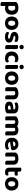

<svg xmlns="http://www.w3.org/2000/svg" viewBox="3184 -3924 928 7335"><g transform="rotate(90 3647.5 -257.0)"><path d="M297 15Q271 15 249 10.5Q227 6 209 -1V178Q199 181 181 184Q163 187 141 187Q96 187 76 172Q56 157 56 115V-380Q56 -406 67 -422.5Q78 -439 98 -452Q128 -471 175 -483.5Q222 -496 279 -496Q337 -496 385.5 -481.5Q434 -467 469 -436Q504 -405 523.5 -357Q543 -309 543 -243Q543 -180 524.5 -131.5Q506 -83 473 -50.5Q440 -18 395 -1.5Q350 15 297 15ZM274 -106Q328 -106 357.5 -140Q387 -174 387 -243Q387 -314 358.5 -345Q330 -376 279 -376Q256 -376 239 -370.5Q222 -365 208 -358V-123Q222 -115 238 -110.5Q254 -106 274 -106Z M1123 -241Q1123 -182 1105 -134.5Q1087 -87 1053.5 -54Q1020 -21 973 -3Q926 15 868 15Q810 15 762.5 -2.5Q715 -20 681.5 -53Q648 -86 630 -133.5Q612 -181 612 -241Q612 -299 630.5 -346.5Q649 -394 682.5 -427Q716 -460 763.5 -478Q811 -496 868 -496Q925 -496 972 -478Q1019 -460 1052.5 -426.5Q1086 -393 1104.5 -346Q1123 -299 1123 -241ZM868 -376Q821 -376 795 -341Q769 -306 769 -241Q769 -174 794.5 -139.5Q820 -105 868 -105Q916 -105 941.5 -140Q967 -175 967 -241Q967 -305 941 -340.5Q915 -376 868 -376Z M1608 -141Q1608 -67 1553 -25.5Q1498 16 1391 16Q1349 16 1314.5 10Q1280 4 1255 -8Q1230 -20 1216 -38Q1202 -56 1202 -80Q1202 -102 1211 -117.5Q1220 -133 1234 -143Q1263 -126 1300 -113Q1337 -100 1386 -100Q1457 -100 1457 -140Q1457 -157 1444.5 -166Q1432 -175 1402 -182L1362 -191Q1280 -208 1240 -243.5Q1200 -279 1200 -343Q1200 -414 1257.5 -455.5Q1315 -497 1412 -497Q1448 -497 1480 -491.5Q1512 -486 1535 -475Q1558 -464 1571.5 -447.5Q1585 -431 1585 -409Q1585 -389 1577 -373.5Q1569 -358 1556 -348Q1548 -353 1532.5 -359Q1517 -365 1499 -370Q1481 -375 1461 -378Q1441 -381 1424 -381Q1389 -381 1369.5 -371.5Q1350 -362 1350 -343Q1350 -329 1361 -321Q1372 -313 1401 -306L1439 -297Q1530 -277 1569 -239Q1608 -201 1608 -141Z M1854 -1Q1844 2 1826 4.5Q1808 7 1786 7Q1741 7 1721.5 -7.5Q1702 -22 1702 -64V-475Q1712 -478 1730 -481Q1748 -484 1770 -484Q1815 -484 1834.5 -469Q1854 -454 1854 -412ZM1693 -619Q1693 -653 1716.5 -677Q1740 -701 1778 -701Q1816 -701 1839.5 -677Q1863 -653 1863 -619Q1863 -584 1839.5 -560Q1816 -536 1778 -536Q1740 -536 1716.5 -560Q1693 -584 1693 -619Z M2234 -375Q2180 -375 2142 -340.5Q2104 -306 2104 -239Q2104 -172 2140.5 -139Q2177 -106 2233 -106Q2265 -106 2289.5 -114.5Q2314 -123 2331 -132Q2348 -119 2357.5 -104.5Q2367 -90 2367 -69Q2367 -31 2327 -8Q2287 15 2216 15Q2156 15 2106.5 -1Q2057 -17 2022 -49Q1987 -81 1968 -128.5Q1949 -176 1949 -239Q1949 -304 1970 -352Q1991 -400 2027 -432Q2063 -464 2111 -480Q2159 -496 2212 -496Q2281 -496 2320.5 -471Q2360 -446 2360 -408Q2360 -390 2351.5 -375Q2343 -360 2331 -349Q2313 -359 2288.5 -367Q2264 -375 2234 -375Z M2615 -1Q2605 2 2587 4.5Q2569 7 2547 7Q2502 7 2482.5 -7.5Q2463 -22 2463 -64V-475Q2473 -478 2491 -481Q2509 -484 2531 -484Q2576 -484 2595.5 -469Q2615 -454 2615 -412ZM2454 -619Q2454 -653 2477.5 -677Q2501 -701 2539 -701Q2577 -701 2600.5 -677Q2624 -653 2624 -619Q2624 -584 2600.5 -560Q2577 -536 2539 -536Q2501 -536 2477.5 -560Q2454 -584 2454 -619Z M3221 -241Q3221 -182 3203 -134.5Q3185 -87 3151.5 -54Q3118 -21 3071 -3Q3024 15 2966 15Q2908 15 2860.5 -2.5Q2813 -20 2779.5 -53Q2746 -86 2728 -133.5Q2710 -181 2710 -241Q2710 -299 2728.5 -346.5Q2747 -394 2780.5 -427Q2814 -460 2861.5 -478Q2909 -496 2966 -496Q3023 -496 3070 -478Q3117 -460 3150.5 -426.5Q3184 -393 3202.5 -346Q3221 -299 3221 -241ZM2966 -376Q2919 -376 2893 -341Q2867 -306 2867 -241Q2867 -174 2892.5 -139.5Q2918 -105 2966 -105Q3014 -105 3039.5 -140Q3065 -175 3065 -241Q3065 -305 3039 -340.5Q3013 -376 2966 -376Z M3623 -307Q3623 -342 3602 -359Q3581 -376 3546 -376Q3522 -376 3502 -370Q3482 -364 3465 -355V-1Q3455 2 3437 4.5Q3419 7 3397 7Q3352 7 3332 -7.5Q3312 -22 3312 -64V-373Q3312 -399 3323 -415Q3334 -431 3354 -445Q3386 -468 3436.5 -482Q3487 -496 3548 -496Q3657 -496 3716.5 -448Q3776 -400 3776 -311V-1Q3765 2 3747 4.5Q3729 7 3707 7Q3662 7 3642.5 -7.5Q3623 -22 3623 -64V-307Z M4089 -97Q4111 -97 4132.5 -101.5Q4154 -106 4165 -113V-205L4083 -198Q4051 -195 4031.5 -183.5Q4012 -172 4012 -149Q4012 -125 4030 -111Q4048 -97 4089 -97ZM4083 -496Q4135 -496 4177.5 -485.5Q4220 -475 4250 -453Q4280 -431 4296.5 -397Q4313 -363 4313 -317V-91Q4313 -65 4299.5 -49.5Q4286 -34 4267 -23Q4236 -4 4191 6Q4146 16 4089 16Q3986 16 3925 -23.5Q3864 -63 3864 -144Q3864 -213 3905 -249Q3946 -285 4031 -294L4164 -308V-319Q4164 -351 4138 -366Q4112 -381 4063 -381Q4025 -381 3988.5 -372Q3952 -363 3923 -351Q3911 -359 3902.5 -375.5Q3894 -392 3894 -411Q3894 -455 3940 -474Q3969 -485 4007.5 -490.5Q4046 -496 4083 -496Z M5152 -1Q5141 2 5123 4.5Q5105 7 5083 7Q5038 7 5018.5 -7.5Q4999 -22 4999 -64V-312Q4999 -345 4981 -360.5Q4963 -376 4932 -376Q4912 -376 4894.5 -369Q4877 -362 4863 -351Q4864 -346 4864.5 -341Q4865 -336 4865 -331V-1Q4854 2 4836 4.5Q4818 7 4796 7Q4751 7 4731.5 -7.5Q4712 -22 4712 -64V-312Q4712 -345 4692 -360.5Q4672 -376 4643 -376Q4622 -376 4605 -369.5Q4588 -363 4577 -357V-1Q4567 2 4549 4.5Q4531 7 4509 7Q4464 7 4444 -7.5Q4424 -22 4424 -64V-373Q4424 -399 4435 -415Q4446 -431 4466 -445Q4499 -468 4547.5 -482Q4596 -496 4649 -496Q4691 -496 4728.5 -484.5Q4766 -473 4797 -449Q4827 -469 4865 -482.5Q4903 -496 4955 -496Q4994 -496 5029.5 -486.5Q5065 -477 5092 -455.5Q5119 -434 5135.5 -399.5Q5152 -365 5152 -316Z M5395 -177Q5409 -135 5444 -117.5Q5479 -100 5525 -100Q5567 -100 5604 -111.5Q5641 -123 5664 -137Q5679 -127 5689 -111Q5699 -95 5699 -76Q5699 -53 5685 -36Q5671 -19 5646.5 -7.5Q5622 4 5588.5 9.5Q5555 15 5515 15Q5456 15 5406 -1.5Q5356 -18 5320 -50.5Q5284 -83 5263.5 -132Q5243 -181 5243 -247Q5243 -311 5263.5 -358Q5284 -405 5318.5 -436Q5353 -467 5397.5 -481.5Q5442 -496 5489 -496Q5540 -496 5582.5 -480.5Q5625 -465 5655.5 -437Q5686 -409 5703 -370Q5720 -331 5720 -285Q5720 -253 5703 -237Q5686 -221 5655 -216ZM5490 -383Q5447 -383 5418.5 -356.5Q5390 -330 5385 -280L5576 -311Q5574 -337 5553 -360Q5532 -383 5490 -383Z M6119 -307Q6119 -342 6098 -359Q6077 -376 6042 -376Q6018 -376 5998 -370Q5978 -364 5961 -355V-1Q5951 2 5933 4.5Q5915 7 5893 7Q5848 7 5828 -7.5Q5808 -22 5808 -64V-373Q5808 -399 5819 -415Q5830 -431 5850 -445Q5882 -468 5932.5 -482Q5983 -496 6044 -496Q6153 -496 6212.5 -448Q6272 -400 6272 -311V-1Q6261 2 6243 4.5Q6225 7 6203 7Q6158 7 6138.5 -7.5Q6119 -22 6119 -64V-307Z M6538 -159Q6538 -131 6556 -118.5Q6574 -106 6606 -106Q6621 -106 6638 -109.5Q6655 -113 6667 -118Q6676 -108 6682 -95Q6688 -82 6688 -65Q6688 -30 6660.5 -7.5Q6633 15 6565 15Q6481 15 6434 -23.5Q6387 -62 6387 -149V-598Q6398 -601 6416 -604.5Q6434 -608 6455 -608Q6499 -608 6518.5 -592.5Q6538 -577 6538 -536V-471H6676Q6681 -461 6686 -445.5Q6691 -430 6691 -413Q6691 -381 6676.5 -367Q6662 -353 6639 -353H6538V-159Z M7260 -241Q7260 -182 7242 -134.5Q7224 -87 7190.5 -54Q7157 -21 7110 -3Q7063 15 7005 15Q6947 15 6899.5 -2.5Q6852 -20 6818.5 -53Q6785 -86 6767 -133.5Q6749 -181 6749 -241Q6749 -299 6767.5 -346.5Q6786 -394 6819.5 -427Q6853 -460 6900.5 -478Q6948 -496 7005 -496Q7062 -496 7109 -478Q7156 -460 7189.5 -426.5Q7223 -393 7241.5 -346Q7260 -299 7260 -241ZM7005 -376Q6958 -376 6932 -341Q6906 -306 6906 -241Q6906 -174 6931.5 -139.5Q6957 -105 7005 -105Q7053 -105 7078.5 -140Q7104 -175 7104 -241Q7104 -305 7078 -340.5Q7052 -376 7005 -376Z"/></g></svg>

Font: Baloo Bhaina 2
Style: Bold
Weight: 700
Designer: Yesha Goshar, Manish Minz, Shuchita Grover and Ek Type
Foundry: Ek Type
Version: Version 1.640;hotconv 1.0.111;makeotfexe 2.5.65597; ttfautoh